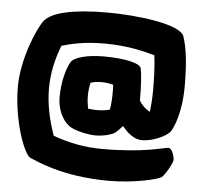

<svg xmlns="http://www.w3.org/2000/svg" viewBox="-53 -755 903 863"><g transform="rotate(5 398.5 -323.5)"><path d="M723 -118C705 -118 620 -87 429 -87C346 -87 274 -102 205 -127C179 -200 165 -269 165 -337C165 -402 178 -466 204 -533C247 -546 308 -560 397 -560C503 -560 577 -540 624 -527C630 -480 632 -422 632 -373C632 -331 629 -298 626 -272C610 -280 591 -295 577 -319V-330C577 -386 573 -440 568 -463C563 -486 494 -502 397 -502C324 -502 265 -486 251 -463C235 -435 216 -376 216 -302C216 -245 241 -200 269 -178C296 -156 365 -145 391 -145C427 -145 463 -155 477 -164C484 -169 498 -182 511 -198C533 -172 563 -142 601 -142C659 -142 718 -177 728 -193C739 -210 772 -278 772 -400C772 -499 764 -573 746 -624C726 -677 530 -700 397 -700C237 -700 148 -676 117 -640L115 -638C86 -601 25 -458 25 -333C25 -183 79 -37 107 -20C130 -11 252 53 470 53C581 53 689 27 704 16C719 5 751 -52 751 -66C751 -80 741 -118 723 -118ZM348 -262C344 -283 342 -301 342 -320C342 -339 344 -358 349 -379C381 -389 415 -388 451 -379C452 -367 452 -354 452 -341C452 -314 450 -290 446 -266C429 -262 410 -259 391 -259C379 -259 364 -260 348 -262Z"/></g></svg>

Font: Manosque
Style: Regular
Weight: 400
Designer: Ariel Martín Pérez
Foundry: Ariel Martín Pérez
Version: Version 1.005;hotconv 1.0.109;makeotfexe 2.5.65596